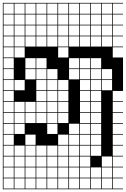

<svg xmlns="http://www.w3.org/2000/svg" viewBox="-20 -1025 886 1352"><path d="M0 307.7V-1004.8H846.2V-1000H774V-927.9H846.2V-923.1H774V-851H846.2V-846.2H774V-774H846.2V-769.2H774V-697.1H846.2V-692.3H774V-620.2H846.2V-384.6H774V-312.5H846.2V-307.7H774V-235.6H846.2V-230.8H774V-158.7H846.2V-153.8H774V-81.7H846.2V-76.9H774V-4.8H846.2V0H774V72.1H846.2V76.9H774V149H846.2V153.8H774V226H846.2V230.8H774V302.9H846.2V307.7ZM697.1 -927.9H769.2V-1000H697.1ZM620.2 -927.9H692.3V-1000H620.2ZM543.3 -927.9H615.4V-1000H543.3ZM466.3 -927.9H538.5V-1000H466.3ZM389.4 -927.9H461.5V-1000H389.4ZM312.5 -927.9H384.6V-1000H312.5ZM235.6 -927.9H307.7V-1000H235.6ZM158.7 -927.9H230.8V-1000H158.7ZM4.8 -927.9H76.9V-1000H4.8ZM81.7 -927.9H153.8V-1000H81.7ZM697.1 -851H769.2V-923.1H697.1ZM620.2 -851H692.3V-923.1H620.2ZM543.3 -851H615.4V-923.1H543.3ZM466.3 -851H538.5V-923.1H466.3ZM389.4 -851H461.5V-923.1H389.4ZM312.5 -851H384.6V-923.1H312.5ZM235.6 -851H307.7V-923.1H235.6ZM4.8 -851H76.9V-923.1H4.8ZM158.7 -851H230.8V-923.1H158.7ZM81.7 -851H153.8V-923.1H81.7ZM312.5 -774H384.6V-846.2H312.5ZM697.1 -774H769.2V-846.2H697.1ZM235.6 -774H307.7V-846.2H235.6ZM81.7 -774H153.8V-846.2H81.7ZM620.2 -774H692.3V-846.2H620.2ZM543.3 -774H615.4V-846.2H543.3ZM389.4 -774H461.5V-846.2H389.4ZM466.3 -774H538.5V-846.2H466.3ZM4.8 -774H76.9V-846.2H4.8ZM158.7 -774H230.8V-846.2H158.7ZM158.7 -697.1H230.8V-769.2H158.7ZM697.1 -697.1H769.2V-769.2H697.1ZM4.8 -697.1H76.9V-769.2H4.8ZM81.7 -697.1H153.8V-769.2H81.7ZM620.2 -697.1H692.3V-769.2H620.2ZM235.6 -697.1H307.7V-769.2H235.6ZM312.5 -697.1H384.6V-769.2H312.5ZM543.3 -697.1H615.4V-769.2H543.3ZM389.4 -697.1H461.5V-769.2H389.4ZM466.3 -697.1H538.5V-769.2H466.3ZM4.8 -620.2H76.9V-692.3H4.8ZM389.4 -620.2H461.5V-692.3H389.4ZM81.7 -620.2H153.8V-692.3H81.7ZM158.7 -543.3H230.8V-615.4H158.7ZM466.3 -543.3H538.5V-615.4H466.3ZM543.3 -543.3H615.4V-615.4H543.3ZM235.6 -543.3H307.7V-615.4H235.6ZM620.2 -543.3H692.3V-615.4H620.2ZM76.9 -615.4H4.8V-543.3H76.9ZM158.7 -466.3H230.8V-538.5H158.7ZM466.3 -466.3H538.5V-538.5H466.3ZM543.3 -466.3H615.4V-538.5H543.3ZM4.8 -466.3H76.9V-538.5H4.8ZM620.2 -466.3H692.3V-538.5H620.2ZM312.5 -466.3H384.6V-538.5H312.5ZM235.6 -466.3H307.7V-538.5H235.6ZM697.1 -466.3H769.2V-538.5H697.1ZM389.4 -389.4H461.5V-461.5H389.4ZM620.2 -389.4H692.3V-461.5H620.2ZM697.1 -389.4H769.2V-461.5H697.1ZM81.7 -389.4H153.8V-461.5H81.7ZM312.5 -389.4H384.6V-461.5H312.5ZM235.6 -389.4H307.7V-461.5H235.6ZM543.3 -389.4H615.4V-461.5H543.3ZM4.8 -389.4H76.9V-461.5H4.8ZM620.2 -312.5H692.3V-384.6H620.2ZM4.8 -312.5H76.9V-384.6H4.8ZM389.4 -312.5H461.5V-384.6H389.4ZM312.5 -312.5H384.6V-384.6H312.5ZM235.6 -312.5H307.7V-384.6H235.6ZM543.3 -312.5H615.4V-384.6H543.3ZM543.3 -235.6H615.4V-307.7H543.3ZM81.7 -235.6H153.8V-307.7H81.7ZM235.6 -235.6H307.7V-307.7H235.6ZM389.4 -235.6H461.5V-307.7H389.4ZM312.5 -235.6H384.6V-307.7H312.5ZM4.8 -235.6H76.9V-307.7H4.8ZM620.2 -235.6H692.3V-307.7H620.2ZM158.7 -235.6H230.8V-307.7H158.7ZM158.7 -158.7H230.8V-230.8H158.7ZM81.7 -158.7H153.8V-230.8H81.7ZM389.4 -158.7H461.5V-230.8H389.4ZM312.5 -158.7H384.6V-230.8H312.5ZM235.6 -158.7H307.7V-230.8H235.6ZM543.3 -158.7H615.4V-230.8H543.3ZM620.2 -158.7H692.3V-230.8H620.2ZM4.8 -158.7H76.9V-230.8H4.8ZM543.3 -81.7H615.4V-153.8H543.3ZM312.5 -81.7H384.6V-153.8H312.5ZM620.2 -81.7H692.3V-153.8H620.2ZM4.8 -81.7H76.9V-153.8H4.8ZM466.3 -81.7H538.5V-153.8H466.3ZM81.7 -81.7H153.8V-153.8H81.7ZM620.2 -4.8H692.3V-76.9H620.2ZM466.3 -4.8H538.5V-76.9H466.3ZM543.3 -4.8H615.4V-76.9H543.3ZM389.4 -4.8H461.5V-76.9H389.4ZM158.7 -4.8H230.8V-76.9H158.7ZM4.8 -4.8H76.9V-76.9H4.8ZM466.3 72.1H538.5V0H466.3ZM543.3 72.1H615.4V0H543.3ZM235.6 72.1H307.7V0H235.6ZM389.4 72.1H461.5V0H389.4ZM81.7 72.1H153.8V0H81.7ZM158.7 72.1H230.8V0H158.7ZM4.8 72.1H76.9V0H4.8ZM312.5 72.1H384.6V0H312.5ZM620.2 72.1H692.3V0H620.2ZM4.8 149H76.9V76.9H4.8ZM81.7 149H153.8V76.9H81.7ZM697.1 149H769.2V76.9H697.1ZM543.3 149H615.4V76.9H543.3ZM235.6 149H307.7V76.9H235.6ZM389.4 149H461.5V76.9H389.4ZM158.7 149H230.8V76.9H158.7ZM312.5 149H384.6V76.9H312.5ZM466.3 149H538.5V76.9H466.3ZM620.2 226H692.3V153.8H620.2ZM543.3 226H615.4V153.8H543.3ZM312.5 226H384.6V153.8H312.5ZM158.7 226H230.8V153.8H158.7ZM81.7 226H153.8V153.8H81.7ZM235.6 226H307.7V153.8H235.6ZM4.8 226H76.9V153.8H4.8ZM697.1 226H769.2V153.8H697.1ZM466.3 226H538.5V153.8H466.3ZM389.4 226H461.5V153.8H389.4ZM620.2 302.9H692.3V230.8H620.2ZM81.7 302.9H153.8V230.8H81.7ZM158.7 302.9H230.8V230.8H158.7ZM235.6 302.9H307.7V230.8H235.6ZM697.1 302.9H769.2V230.8H697.1ZM466.3 302.9H538.5V230.8H466.3ZM312.5 302.9H384.6V230.8H312.5ZM389.4 302.9H461.5V230.8H389.4ZM4.8 302.9H76.9V230.8H4.8ZM543.3 302.9H615.4V230.8H543.3Z"/></svg>

Font: Jacquarda Bastarda 9 Charted
Style: Regular
Weight: 400
Designer: Sarah Cadigan-Fried
Version: Version 1.000; ttfautohint (v1.8.4.7-5d5b)